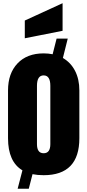

<svg xmlns="http://www.w3.org/2000/svg" viewBox="-20 -1068 537 1179"><path d="M156.7 90.8H88.4L117.7 -22Q29.3 -74.7 29.3 -219.2V-513.2Q29.3 -617.2 87.6 -678.7Q146 -740.2 248 -740.2Q276.4 -740.2 303.2 -734.9L327.6 -831.1H396L366.2 -711.9Q414.6 -684.1 440.9 -632.8Q467.3 -581.5 467.3 -513.2V-219.2Q467.3 7.8 248 7.8Q210 7.8 179.7 1.5ZM289.1 -183.1V-541Q289.1 -605 248 -605Q207 -605 207 -541V-183.1Q207 -127 248 -127Q289.1 -127 289.1 -183.1ZM364.3 -878.9 132.3 -833V-941.9L364.3 -1048.3Z"/></svg>

Font: Anton
Style: Regular
Weight: 400
Designer: Vernon Adams, Tural Alisoy
Foundry: Vernon Adams
Version: Version 2.300